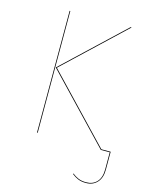

<svg xmlns="http://www.w3.org/2000/svg" viewBox="-128 -761 805 1034"><g transform="rotate(15 274.5 -243.5)"><path d="M129 -680H133V-1H129ZM539 -4V96Q539 142 515.5 167.5Q492 193 453 193Q427 193 408.5 185Q390 177 374 164L376 161Q392 174 410 181.5Q428 189 453 189Q491 189 513 165Q535 141 535 96V0H485L136 -366L469 -680H475L142 -366L487 -4Z"/></g></svg>

Font: FiraGO Four
Style: Regular
Weight: 100
Designer: bBox Type
Foundry: bBox Type GmbH
Version: Version 1.001